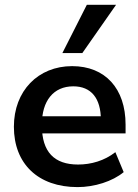

<svg xmlns="http://www.w3.org/2000/svg" viewBox="-20 -762 571 792"><path d="M300 9.8C369.6 9.8 444.1 -13.7 490.2 -52L455.9 -134.3C410.8 -99 355.9 -83.3 302 -83.3C203.9 -83.3 152.9 -135.3 152.9 -243.1V-250C152.9 -345.1 200 -405.9 282.4 -405.9C355.9 -405.9 396.1 -356.9 396.1 -267.6L411.8 -282.4H136.3V-211.8H498V-248C498 -397.1 413.7 -489.2 277.5 -489.2C137.3 -489.2 37.3 -387.3 37.3 -239.2C37.3 -86.3 137.3 9.8 300 9.8ZM237.3 -543.1H319.6L458.8 -742.2H338.2Z"/></svg>

Font: LL Pando Sans
Style: Bold
Weight: 700
Designer: Joshua Smith
Foundry: Joshua Smith
Version: Version 1.000;Glyphs 3.2.1 (3258)